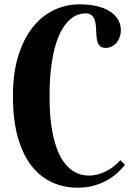

<svg xmlns="http://www.w3.org/2000/svg" viewBox="-20 -750 600 891"><path d="M375 -688Q361.8 -688 344.2 -682.6Q326.7 -677.2 308.3 -662.4Q290 -647.5 272.5 -620.6Q254.9 -593.8 241 -551Q227.1 -508.3 218.5 -447.3Q210 -386.2 210 -303.2Q210 -224.1 218.5 -166Q227.1 -107.9 241.5 -67.1Q255.9 -26.4 274.4 -0.5Q293 25.4 313.5 39.8Q334 54.2 354.5 59.6Q375 64.9 393.1 64.9Q412.1 64.9 431.6 60.1Q451.2 55.2 470 45.9Q488.8 36.6 506.1 23.4Q523.4 10.3 538.1 -6.8L560.1 15.1Q545.4 33.2 524.9 52Q504.4 70.8 477.3 86.2Q450.2 101.6 416.5 111.3Q382.8 121.1 341.8 121.1Q277.8 121.1 222.9 96.7Q168 72.3 127.2 20.8Q86.4 -30.8 63.2 -111.3Q40 -191.9 40 -304.2Q40 -409.7 64.5 -489.3Q88.9 -568.8 130.9 -622.3Q172.9 -675.8 229.5 -702.9Q286.1 -730 350.1 -730Q392.6 -730 427.5 -721.9Q462.4 -713.9 487.8 -698.5Q513.2 -683.1 527.1 -660.4Q541 -637.7 541 -608.9Q541 -595.7 536.6 -581.3Q532.2 -566.9 523.2 -554.9Q514.2 -543 501 -535.4Q487.8 -527.8 470.2 -527.8Q454.6 -527.8 446 -534.7Q437.5 -541.5 433.3 -552.7Q429.2 -564 428 -578.4Q426.8 -592.8 426.3 -607.9Q425.8 -623 424.1 -637.5Q422.4 -651.9 417.2 -663.1Q412.1 -674.3 402.3 -681.2Q392.6 -688 375 -688Z"/></svg>

Font: Berkshire Swash
Style: Regular
Weight: 700
Designer: Astigmatic (AOETI)
Foundry: Astigmatic (AOETI)
Version: Version 1.000